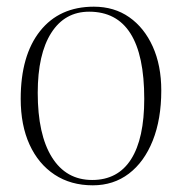

<svg xmlns="http://www.w3.org/2000/svg" viewBox="-20 -541 545 575"><path d="M258 14Q192 14 143.5 -18Q95 -50 68.5 -108Q42 -166 42 -245Q42 -375 100 -448Q158 -521 261 -521Q322 -521 367 -489.5Q412 -458 437.5 -401.5Q463 -345 463 -270Q463 -184 437.5 -120Q412 -56 366 -21Q320 14 258 14ZM256 -2Q333 -2 372.5 -64Q412 -126 412 -245Q412 -506 247 -506Q174 -506 133.5 -442.5Q93 -379 93 -263Q93 -138 135.5 -70Q178 -2 256 -2Z"/></svg>

Font: Display Extralight
Style: Regular
Weight: 200
Designer: Latin by Veronika Burian and Jose Scaglione. Greek by Irene Vlachou. Cyrillic by Vera Evstafieva.
Foundry: TypeTogether
Version: Version 3.002